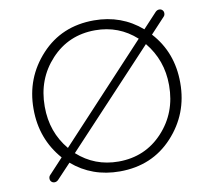

<svg xmlns="http://www.w3.org/2000/svg" viewBox="-80 -803 1009 907"><g transform="rotate(-10 425.0 -350.0)"><path d="M424 12Q291 12 196 -70L129 1Q121 9 111 9Q102 9 96 3Q90 -3 90 -12Q90 -22 96 -28L164 -101Q73 -205 73 -348V-350Q73 -498 172 -605Q271 -712 426 -712Q558 -712 654 -629L721 -701Q729 -709 739 -709Q748 -709 754 -703Q760 -697 760 -688Q760 -678 754 -672L685 -598Q777 -497 777 -352V-350Q777 -202 678 -95Q579 12 424 12ZM127 -350Q127 -228 201 -140L620 -590Q537 -665 424 -665Q296 -665 211.5 -574Q127 -483 127 -352ZM426 -35Q554 -35 638.5 -126Q723 -217 723 -348V-350Q723 -469 649 -559L229 -110Q312 -35 426 -35Z"/></g></svg>

Font: Quicksand
Style: Regular
Weight: 400
Designer: Andrew Paglinawan
Foundry: Andrew Paglinawan
Version: 1.002